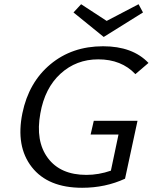

<svg xmlns="http://www.w3.org/2000/svg" viewBox="-20 -883 723 909"><path d="M657 -824 471 -708 328 -824 364 -863 485 -784 636 -863ZM409 -246 424 -311H631L572 -37Q479 6 369 6Q207 6 130.5 -92Q54 -190 86 -347Q116 -493 218.5 -578.5Q321 -664 468 -664Q608 -664 683 -585L621 -532Q555 -602 445 -602Q341 -602 266.5 -534Q192 -466 171 -346Q147 -215 206.5 -135Q266 -55 389 -55Q447 -55 505 -75L541 -246Z"/></svg>

Font: EauTest Medium
Style: Italic
Weight: 500
Italic angle: -12°
Designer: Christian Thalmann (Catharsis Fonts)
Version: Version 0.001;PS 000.001;hotconv 1.0.88;makeotf.lib2.5.64775